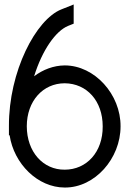

<svg xmlns="http://www.w3.org/2000/svg" viewBox="-20 -819 595 860"><path d="M255 -777 310 -799V-713L285 -703C229.9 -680.6 169.2 -595.1 132.8 -477.4C172.8 -507.5 220.3 -525.6 270 -526C404 -526 521 -396 520 -253C520 -109 405 22 270 21C148.8 21 42.3 -85.4 23.1 -213H20V-253V-253.5V-254C19 -499 141 -732 255 -777ZM100 -253.5C100.2 -138.8 173.1 -58 270 -59C368 -59 441 -138 440 -253C440 -367 369 -445 270 -446C172.1 -446 100.2 -366.2 100 -253.5Z"/></svg>

Font: Nordica Plus
Style: NordicaClassicLight
Weight: 300
Version: Version 1.01